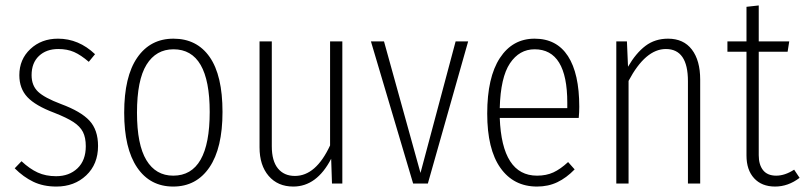

<svg xmlns="http://www.w3.org/2000/svg" viewBox="-20 -674 2956 705"><path d="M329 -475 306 -447Q277 -472 252 -483Q227 -494 194 -494Q150 -494 123 -468.5Q96 -443 96 -398Q96 -360 119.5 -337.5Q143 -315 204 -292Q277 -265 308.5 -231Q340 -197 340 -138Q340 -71 296.5 -30Q253 11 187 11Q139 11 102.5 -6.5Q66 -24 34 -56L59 -82Q89 -54 118.5 -40.5Q148 -27 186 -27Q234 -27 264.5 -56Q295 -85 295 -137Q295 -169 284.5 -189.5Q274 -210 249.5 -226Q225 -242 179 -260Q110 -286 80.5 -317.5Q51 -349 51 -398Q51 -456 91.5 -494Q132 -532 193 -532Q269 -532 329 -475Z M797 -263Q797 -130 749 -59.5Q701 11 616 11Q531 11 483.5 -59Q436 -129 436 -260Q436 -393 484 -462.5Q532 -532 617 -532Q703 -532 750 -464.5Q797 -397 797 -263ZM483 -260Q483 -143 517.5 -86Q552 -29 616 -29Q750 -29 750 -263Q750 -493 617 -493Q553 -493 518 -436.5Q483 -380 483 -260Z M1237 0H1199L1196 -91Q1143 11 1057 11Q1000 11 966.5 -28Q933 -67 933 -133V-522H978V-137Q978 -83 1000.5 -55.5Q1023 -28 1063 -28Q1140 -28 1192 -140V-522H1237Z M1699 -522 1551 0H1497L1342 -522H1390L1524 -39L1653 -522Z M2105 -241H1815Q1823 -29 1952 -29Q1986 -29 2012 -41Q2038 -53 2066 -79L2090 -52Q2060 -21 2026.5 -5Q1993 11 1952 11Q1866 11 1817.5 -57.5Q1769 -126 1769 -257Q1769 -390 1815.5 -461Q1862 -532 1943 -532Q2024 -532 2065.5 -468Q2107 -404 2107 -282Q2107 -261 2105 -241ZM2063 -297Q2063 -493 1943 -493Q1887 -493 1852.5 -441.5Q1818 -390 1815 -277H2063Z M2551 -382V0H2506V-376Q2506 -494 2425 -494Q2350 -494 2288 -377V0H2243V-522H2282L2286 -429Q2315 -479 2350 -505.5Q2385 -532 2433 -532Q2490 -532 2520.5 -492Q2551 -452 2551 -382Z M2916 -21Q2874 11 2826 11Q2777 11 2749 -19.5Q2721 -50 2721 -103V-484H2651V-522H2721V-649L2766 -654V-522H2878L2872 -484H2766V-104Q2766 -69 2782 -49Q2798 -29 2830 -29Q2862 -29 2896 -51Z"/></svg>

Font: Fira Sans Extra Condensed ExtraLight
Style: Regular
Weight: 275
Width: 1
Designer: Carrois Corporate & Edenspiekermann AG
Foundry: Carrois Corporate GbR & Edenspiekermann AG
Version: Version 4.203